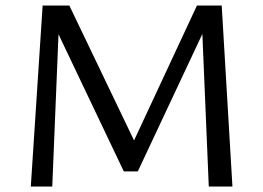

<svg xmlns="http://www.w3.org/2000/svg" viewBox="-20 -678 956 698"><path d="M739 0 713 -618 753 -634 481 -55H430L171 -599L172 -658H232L480 -141H455L696 -658H786L825 0ZM92 0 135 -658H197L170 0Z"/></svg>

Font: Ysabeau Office Medium
Style: Regular
Weight: 500
Designer: Christian Thalmann (Catharsis Fonts)
Version: Version 2.001;gftools[0.9.30]; featfreeze: tnum,lnum,ss02